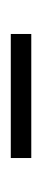

<svg xmlns="http://www.w3.org/2000/svg" viewBox="119 -679 78 356"><g transform="rotate(90 158.0 -501.0)"><path d="M43 -482V-520H273V-482Z"/></g></svg>

Font: M PLUS 1p Light
Style: Regular
Weight: 300
Version: Version 1.061